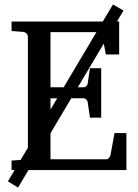

<svg xmlns="http://www.w3.org/2000/svg" viewBox="-20 -768 623 867"><path d="M32.2 0V-43L73.2 -45.9L106 -101.1V-602.1Q106 -609.4 100.3 -616.2Q94.7 -623 84 -624L32.2 -627.9V-670.9H444.3L490.2 -748L537.6 -720.2L508.3 -670.9H518.1V-522H458L448.7 -571.3L331.5 -374H357.9Q364.7 -374 370.4 -379.9Q376 -385.7 376 -391.1L386.2 -460H437V-236.8H386.2L376 -306.2Q376 -311.5 370.1 -317.9Q364.3 -324.2 357.9 -324.2H301.8L208 -166.5V-48.8H460.9Q467.3 -48.8 472.7 -55.7Q478 -62.5 479 -67.9L497.1 -167H550.8V0H108.4L61.5 79.1L15.6 50.8L45.9 0ZM208 -374H267.6L415.5 -623H208ZM208 -272.9 238.3 -324.2H208Z"/></svg>

Font: Charis SIL
Style: Regular
Weight: 400
Foundry: SIL International
Version: Version 4.112